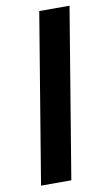

<svg xmlns="http://www.w3.org/2000/svg" viewBox="-84 -770 444 811"><g transform="rotate(-10 137.5 -364.0)"><path d="M274.9 -727.5 154.3 0H24.4L145 -727.5Z"/></g></svg>

Font: Inter 20pt SemiBold
Style: Italic
Weight: 600
Italic angle: -9.3988°
Version: Version 4.001;git-66647c0bb